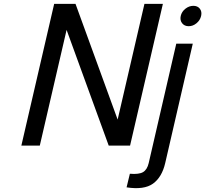

<svg xmlns="http://www.w3.org/2000/svg" viewBox="-20 -750 1058 989"><path d="M918 -630.5Q906 -646 911 -668Q916 -690 935 -705Q954 -720 976 -720Q998 -720 1009.5 -705Q1021 -690 1016 -668Q1011 -646 992.5 -630.5Q974 -615 952 -615Q930 -615 918 -630.5ZM649 145Q696 149 717 136.5Q738 124 746 90L888 -525H973L831 90Q814 163 768 196Q722 229 632 215ZM90 0 259 -730H274H354H369L586 -134L724 -730H819L650 0H635H555H540L323 -596L185 0Z"/></svg>

Font: Miedinger
Style: Italic
Weight: 400
Italic angle: -13°
Version: Version 001.000